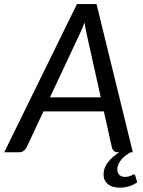

<svg xmlns="http://www.w3.org/2000/svg" viewBox="-52 -736 690 928"><path d="M594 107Q600.5 107 602 113L611 145Q596 156.5 573.8 163.8Q551.5 171 527.5 171Q489.5 171 469 153.5Q448.5 136 448.5 107Q448.5 75.5 470 48Q491.5 20.5 524.5 0H518Q505.5 0 498.5 -6.2Q491.5 -12.5 489 -22.5L450 -197.5H158L76 -22.5Q71.5 -13.5 62.2 -6.8Q53 0 41.5 0H-31.5L320 -716.5H414.5L590 0H579Q568.5 6 557.2 14.2Q546 22.5 536.5 33Q527 43.5 521 56.2Q515 69 515 83.5Q515 99.5 525 109.2Q535 119 551 119Q561.5 119 568.8 117.2Q576 115.5 581 113.2Q586 111 588.8 109Q591.5 107 594 107ZM189.5 -265.5H435L369 -562Q366 -575 362.5 -591.5Q359 -608 356.5 -627Q349.5 -608 342.2 -591.2Q335 -574.5 328.5 -561.5Z"/></svg>

Font: Lato TR
Style: Italic
Weight: 400
Italic angle: -12°
Designer: Lukasz Dziedzic
Foundry: tyPoland Lukasz Dziedzic
Version: Version 1.104 2013